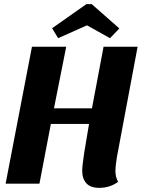

<svg xmlns="http://www.w3.org/2000/svg" viewBox="-20 -885 687 925"><path d="M536 -63Q536 -32 549 -9Q510 20 458 20Q416 20 396 -2Q376 -24 376 -63Q376 -84 386 -151L409 -288H225L170 0H7L134 -660H299L240 -363H423L479 -660H643L543 -127Q536 -83 536 -63ZM260 -701 231 -749 396 -865H422L555 -748L510 -701L399 -763Z"/></svg>

Font: Sansita
Style: Bold Italic
Weight: 700
Italic angle: -11°
Designer: Pablo Cosgaya
Foundry: Omnibus-Type
Version: Version 1.006